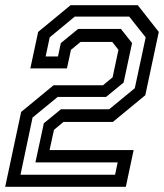

<svg xmlns="http://www.w3.org/2000/svg" viewBox="-57 -720 632 740"><path d="M-37 0 24.5 -288.5 149.5 -391.5H340L377 -422L399.5 -528L375.5 -558.5H253.5L216.5 -528L201 -456.5H60L90 -597L215 -700H474L555 -597L503 -353L378 -250H187.5L151 -219.5L134 -141.5H458L428 0ZM22 -46.5H386.5L396.5 -94H79.5L112 -245L178 -299H364L462.5 -380L504.5 -576L441 -656H231L134.5 -576L119 -502.5H166.5L177.5 -554L244 -608.5H409L452 -554L419.5 -402L352 -346.5H165.5L68.5 -267Z"/></svg>

Font: Tourney Medium
Style: Italic
Weight: 500
Italic angle: -12°
Version: Version 1.015